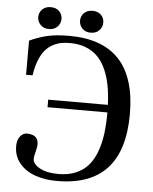

<svg xmlns="http://www.w3.org/2000/svg" viewBox="-58 -889 757 952"><g transform="rotate(5 320.5 -413.0)"><path d="M98.1 -787.1Q98.1 -809.1 113.8 -825Q129.4 -840.8 155.8 -840.8Q183.1 -840.8 198.5 -825.2Q213.9 -809.6 213.9 -787.1Q213.9 -764.6 198.2 -748.3Q182.6 -731.9 155.8 -731.9Q129.4 -731.9 113.8 -748.3Q98.1 -764.6 98.1 -787.1ZM306.2 -787.1Q306.2 -809.1 321.8 -825Q337.4 -840.8 363.8 -840.8Q391.1 -840.8 406.5 -825.2Q421.9 -809.6 421.9 -787.1Q421.9 -764.6 406.2 -748.3Q390.6 -731.9 363.8 -731.9Q337.4 -731.9 321.8 -748.3Q306.2 -764.6 306.2 -787.1ZM44.9 -139.2Q44.9 -170.4 59.3 -188.2Q73.7 -206.1 91.8 -206.1Q149.9 -206.1 149.9 -157.2Q149.9 -142.6 143.6 -120.1Q137.2 -97.7 137.2 -84Q137.2 -59.1 171.6 -39.6Q206.1 -20 266.1 -20Q314.5 -20 351.6 -35.6Q388.7 -51.3 413.1 -79.1Q437.5 -106.9 452.9 -148.2Q468.3 -189.5 474.6 -237.3Q481 -285.2 481 -344.2V-345.2H183.1V-382.8H480Q478 -435.5 470 -478.3Q461.9 -521 445.8 -557.6Q429.7 -594.2 405.5 -619.1Q381.3 -644 346.2 -658Q311 -671.9 266.1 -671.9Q241.7 -671.9 221.7 -668Q201.7 -664.1 180.4 -652.6Q159.2 -641.1 143.3 -622.3Q127.4 -603.5 114.5 -571.3Q101.6 -539.1 95.2 -496.1H63V-666Q104.5 -685.5 148.9 -696.3Q193.4 -707 259.8 -707Q592.8 -707 592.8 -346.2Q592.8 15.1 261.2 15.1Q200.2 15.1 151.9 -2Q103.5 -19 74.2 -54.7Q44.9 -90.3 44.9 -139.2Z"/></g></svg>

Font: Heuristica
Style: Regular
Weight: 400
Version: Version 1.0.2